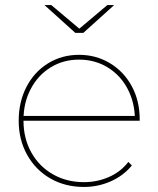

<svg xmlns="http://www.w3.org/2000/svg" viewBox="-20 -737 627 760"><path d="M312 3Q238 3 179.5 -30.5Q121 -64 87.5 -124Q54 -184 54 -259Q54 -334 85 -393.5Q116 -453 170.5 -486.5Q225 -520 293 -520Q360 -520 415 -487Q470 -454 501.5 -396Q533 -338 533 -264Q533 -263 533 -261.5Q533 -260 533 -259H65V-278H522L514 -263Q514 -330 485.5 -384.5Q457 -439 406.5 -470Q356 -501 293 -501Q230 -501 180 -470Q130 -439 101.5 -384.5Q73 -330 73 -263V-259Q73 -189 104 -133.5Q135 -78 189.5 -47Q244 -16 312 -16Q365 -16 411.5 -36.5Q458 -57 488 -96L502 -82Q468 -41 418 -19Q368 3 312 3ZM156 -717H183L297 -621H291L405 -717H432L310 -607H278Z"/></svg>

Font: Montserrat
Style: Regular
Weight: 400
Designer: Julieta Ulanovsky
Foundry: Julieta Ulanovsky
Version: Version 8.000